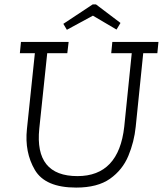

<svg xmlns="http://www.w3.org/2000/svg" viewBox="-20 -840 738 870"><path d="M415 -820 526 -736 508 -706 401 -769 283 -705 267 -732 400 -820ZM489 -650H698L693 -599H629L595 -266Q588 -197 561.5 -133.5Q535 -70 478.5 -30Q422 10 325 10Q185 10 138 -70Q91 -150 102 -255L138 -599H70L75 -650H291L285 -599H194L158 -257Q136 -42 331 -42Q518 -42 543 -266L577 -599H484Z"/></svg>

Font: Zilla Slab Light
Style: Italic
Weight: 300
Italic angle: -6°
Designer: Typotheque.com
Foundry: Typotheque type foundry
Version: Version 1.1; 2017; ttfautohint (v1.6)